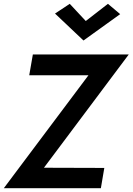

<svg xmlns="http://www.w3.org/2000/svg" viewBox="-38 -985 694 1005"><path d="M115 -591H425L-18 0H490L508 -106L192 -107L636 -700H134ZM411 -875 327 -965 250 -914 399 -773 591 -911 527 -965Z"/></svg>

Font: Jost Medium
Style: Italic
Weight: 500
Italic angle: -5°
Version: Version 3.710